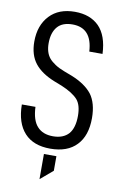

<svg xmlns="http://www.w3.org/2000/svg" viewBox="-95 -754 617 976"><g transform="rotate(10 213.0 -265.5)"><path d="M26.4 -189.5H96.7Q99.6 -120.1 128.9 -88.9Q157.2 -57.6 210 -57.6Q262.7 -57.6 291 -88.9Q317.4 -120.1 317.4 -181.6Q317.4 -237.3 293.9 -264.6Q267.6 -293.9 209 -318.4L168.9 -334Q100.6 -361.3 67.4 -403.3Q33.2 -446.3 33.2 -515.6Q33.2 -599.6 81.1 -650.4Q127.9 -700.2 210.9 -700.2Q290 -700.2 335.9 -654.3Q381.8 -607.4 385.7 -513.7H317.4Q310.5 -634.8 210 -634.8Q158.2 -634.8 132.8 -605.5Q106.4 -575.2 106.4 -519.5Q106.4 -471.7 129.9 -443.4Q141.6 -429.7 161.6 -416.5Q181.6 -403.3 210 -392.6L251 -377Q321.3 -348.6 355.5 -305.7Q389.6 -260.7 389.6 -182.6Q389.6 -91.8 342.8 -43Q295.9 6.8 207 6.8Q120.1 6.8 74.2 -43Q27.3 -93.8 26.4 -189.5ZM180.7 39.1H245.1V114.3L180.7 168.9Z"/></g></svg>

Font: Dinish Condensed
Style: Regular
Weight: 400
Width: 3
Designer: Bert Driehuis
Foundry: Playbeing
Version: Version 3.006; git-39231f3c-release